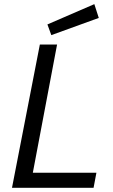

<svg xmlns="http://www.w3.org/2000/svg" viewBox="-20 -901 540 921"><path d="M37.5 0ZM428.8 0 442.5 -72.5H137.5L253.8 -687.5H171.2L37.5 0ZM226.2 -732.5 207.5 -783.8 432.5 -881.2 453.8 -815Z"/></svg>

Font: Cambay
Style: Italic
Weight: 400
Italic angle: -11°
Designer: Pooja Saxena
Foundry: Pooja Saxena
Version: Version 1.019;PS 001.019;hotconv 1.0.70;makeotf.lib2.5.58329